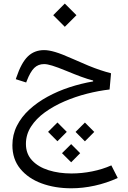

<svg xmlns="http://www.w3.org/2000/svg" viewBox="-20 -714 707 1060"><path d="M245.4 14 297.1 65.8 348.7 14 297.1 -37.7ZM397.1 14.3 448.8 66.2 500.4 14.3 448.8 -37.4ZM322.3 131.7 372.9 182 422.6 131.7 372.9 81.6ZM223.8 -437.4Q169.7 -437.4 133.5 -402.3Q97.4 -367.2 70.3 -286.2L67.2 -276.8L124.5 -258.6L127.9 -267.5Q147.3 -317.8 169.1 -339Q190.9 -360.2 223.5 -360.2Q240.5 -360.2 268.2 -351.7Q296 -343.3 346.7 -322.5Q392.9 -303.3 427.9 -290.4Q463 -277.5 494.2 -269.4V-264.5Q428.3 -253.3 363.7 -232.2Q299.2 -211 242.4 -180Q185.7 -149.1 141.9 -108.9Q98.2 -68.8 73.3 -19.4Q48.4 30 48.4 87.9Q48.4 164.8 91.9 217.8Q135.4 270.9 209.1 298.2Q282.7 325.5 373.5 325.5Q437.1 325.5 502.6 311.1Q568.1 296.8 630 268.6L594.7 199Q545.8 220.8 488.9 232.2Q431.9 243.7 374.2 243.7Q305.5 243.7 248.3 225.8Q191.1 207.8 157.1 171.5Q123.1 135.2 123.1 80.6Q123.1 28.5 151.4 -15.2Q179.6 -58.9 227.6 -93.7Q275.7 -128.4 335.8 -154.4Q395.9 -180.3 460.4 -196.7Q524.8 -213.1 585 -219.9L593 -309.4Q564.1 -317 534.2 -326.9Q504.3 -336.8 468.1 -351.6Q432 -366.4 384.5 -387.7Q320.7 -416.3 284.8 -426.8Q249 -437.4 223.8 -437.4ZM273.8 -630.1 337.8 -566 402.1 -630.1 337.8 -694.3Z"/></svg>

Font: Estedad-FD VF
Style: Regular
Weight: 100
Designer: Amin Abedi
Version: Version 7.3